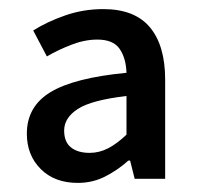

<svg xmlns="http://www.w3.org/2000/svg" viewBox="-20 -830 433 422"><path d="M151 -428Q100 -428 69.5 -458.5Q39 -489 39 -536Q39 -596 91 -627.5Q143 -659 258 -670Q257 -702 243 -722.5Q229 -743 194 -743Q166 -743 136.5 -731.5Q107 -720 83 -706L53 -763Q83 -782 123 -796Q163 -810 207 -810Q276 -810 309.5 -770Q343 -730 343 -655V-437H276L266 -477H262Q240 -457 212 -442.5Q184 -428 151 -428ZM177 -494Q198 -494 217.5 -504Q237 -514 258 -534V-619Q181 -610 151 -590.5Q121 -571 121 -543Q121 -518 136 -506Q151 -494 177 -494Z"/></svg>

Font: Noto Sans HK Thin Medium
Style: Regular
Weight: 500
Version: Version 2.004-H2;hotconv 1.0.118;makeotfexe 2.5.65603